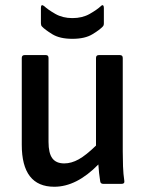

<svg xmlns="http://www.w3.org/2000/svg" viewBox="-20 -701 551 732"><path d="M187 11Q63 11 63 -149V-480Q63 -491 74 -491H155Q165 -491 165 -480V-160Q165 -117 179.5 -97.5Q194 -78 225 -78Q252 -78 280 -93.5Q308 -109 346 -146V-480Q346 -491 357 -491H437Q448 -491 448 -480V-124Q448 -96 449 -67Q450 -38 454 -11Q456 0 443 0H374Q363 0 362 -10Q357 -41 355 -74Q272 11 187 11ZM256 -553Q208 -553 179.5 -570.5Q151 -588 140 -600Q136 -604 136 -612V-671Q136 -687 148 -678Q163 -664 191 -648Q219 -632 256 -632Q294 -632 322 -648Q350 -664 365 -678Q370 -683 373 -680.5Q376 -678 376 -671V-612Q376 -604 372 -600Q361 -588 332.5 -570.5Q304 -553 256 -553Z"/></svg>

Font: Sofia Sans Extra Cond
Style: Bold
Weight: 700
Width: 1
Designer: Botio Nikoltchev, Ani Petrova
Foundry: lettersoup
Version: Version 4.100; ttfautohint (v1.8.3)